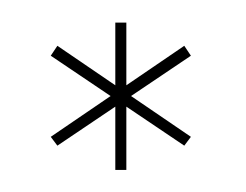

<svg xmlns="http://www.w3.org/2000/svg" viewBox="-20 -762 223 174"><path d="M147 -630 153 -638 32 -720.5 26 -711.5ZM32 -630 153 -711.5 147 -720.5 26 -638ZM84.5 -608H94.5V-741.5H84.5Z"/></svg>

Font: Anybody Thin Condensed
Style: Regular
Weight: 100
Width: 3
Version: Version 1.113;gftools[0.9.25]